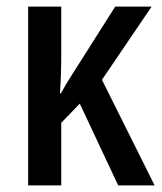

<svg xmlns="http://www.w3.org/2000/svg" viewBox="-20 -560 490 580"><path d="M438 -540 288 -319 447 0H337L221 -247L165 -189V0H65V-540H165V-397Q165 -364 164 -333.5Q163 -303 161 -278H164Q172 -293 181 -308Q190 -323 198 -335L328 -540Z"/></svg>

Font: Avrile Sans Condensed Medium
Style: Regular
Weight: 500
Width: 3
Designer: Monotype Design Team
Foundry: Monotype Imaging Inc.
Version: Version 2.001;September 10, 2019;FontCreator 11.5.0.2425 64-